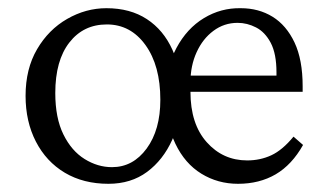

<svg xmlns="http://www.w3.org/2000/svg" viewBox="-20 -445 805 473"><path d="M247.1 7.8Q185.5 7.8 139.6 -19.5Q93.8 -46.9 68.4 -96.2Q43 -145.5 43 -209Q43 -275.4 71.3 -323.7Q99.6 -372.1 145.5 -398.4Q191.4 -424.8 242.2 -424.8Q300.8 -424.8 341.8 -397.9Q382.8 -371.1 404.8 -322.3Q426.8 -273.4 426.8 -210Q426.8 -150.4 404.3 -100.6Q381.8 -50.8 342.3 -21.5Q302.7 7.8 247.1 7.8ZM255.9 -33.2Q307.6 -33.2 341.3 -79.1Q375 -125 375 -199.2Q375 -283.2 338.4 -334Q301.8 -384.8 243.2 -384.8Q185.5 -384.8 150.9 -340.3Q116.2 -295.9 116.2 -215.8Q116.2 -154.3 136.2 -113.8Q156.2 -73.2 188.5 -53.2Q220.7 -33.2 255.9 -33.2ZM566.4 7.8Q516.6 7.8 476.1 -17.1Q435.5 -42 412.1 -90.8Q388.7 -139.6 388.7 -209Q388.7 -278.3 414.6 -326.7Q440.4 -375 482.4 -400.4Q524.4 -425.8 573.2 -424.8Q617.2 -424.8 651.4 -403.8Q685.5 -382.8 705.6 -340.3Q725.6 -297.9 725.6 -232.4V-218.8H438.5V-258.8H673.8L661.1 -249V-266.6Q661.1 -312.5 647 -339.4Q632.8 -366.2 610.8 -377.4Q588.9 -388.7 565.4 -388.7Q532.2 -388.7 505.9 -369.1Q479.5 -349.6 464.4 -316.4Q449.2 -283.2 449.2 -242.2V-218.8Q449.2 -139.6 489.3 -94.7Q529.3 -49.8 588.9 -49.8Q621.1 -49.8 648.4 -62.5Q675.8 -75.2 703.1 -108.4L726.6 -87.9Q699.2 -39.1 659.2 -15.6Q619.1 7.8 566.4 7.8Z"/></svg>

Font: Crimson Pro ExtraLight Light
Style: Regular
Weight: 300
Version: Version 1.002